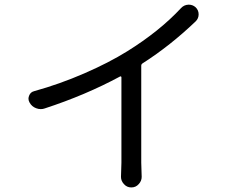

<svg xmlns="http://www.w3.org/2000/svg" viewBox="-20 -782 1040 833"><path d="M765.6 -747.1Q778.3 -760.7 796.9 -761.7Q797.9 -761.7 799.8 -761.7Q815.4 -761.7 828.1 -751Q841.8 -738.3 841.8 -719.7Q841.8 -702.1 829.1 -689.5Q718.8 -584 599.6 -507.8Q592.8 -503.9 592.8 -497.1V-76.2L594.7 -14.6Q594.7 2.9 582 16.6Q569.3 31.2 549.8 31.2Q530.3 31.2 517.6 16.6Q504.9 2.9 504.9 -14.6L506.8 -76.2V-446.3Q506.8 -449.2 504.9 -450.2Q502.9 -451.2 501 -450.2Q350.6 -369.1 173.8 -311.5Q166 -308.6 157.2 -308.6Q146.5 -308.6 136.7 -312.5Q118.2 -319.3 108.4 -336.9Q103.5 -345.7 103.5 -353.5Q103.5 -360.4 106.4 -367.2Q112.3 -382.8 128.9 -386.7Q238.3 -417 345.2 -463.4Q452.1 -509.8 532.2 -559.6Q671.9 -646.5 765.6 -747.1Z"/></svg>

Font: Gen Jyuu Gothic Regular
Style: Regular
Weight: 400
Designer: [Source Han Sans]
Ryoko NISHIZUKA  (kana & ideographs); Paul D. Hunt (Latin, Greek & Cyrillic); Wenlong ZHANG  (bopomofo
Version: Version 1.002.20150607